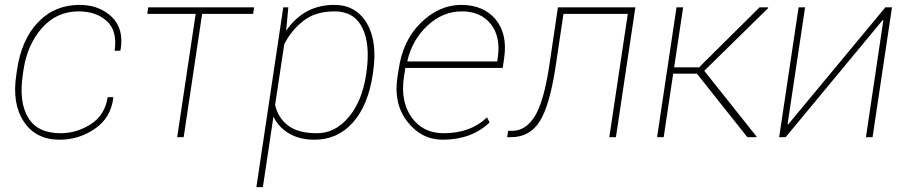

<svg xmlns="http://www.w3.org/2000/svg" viewBox="-20 -558 3692 781"><path d="M226.6 -16.1Q291.5 -16.1 349.1 -52.7Q406.7 -89.4 418 -162.6H439.9L440.9 -159.7Q430.7 -78.6 366 -34.2Q301.3 10.3 222.7 10.3Q125.5 10.3 76.9 -63.2Q28.3 -136.7 46.4 -253.9L49.3 -274.4Q67.4 -397 134.8 -467.5Q202.1 -538.1 303.7 -538.1Q383.3 -538.1 434.3 -489.5Q485.4 -440.9 470.2 -354L469.2 -351.6H446.3Q458 -432.1 414.8 -471.9Q371.6 -511.7 299.8 -511.7Q210.4 -511.7 150.9 -444.3Q91.3 -377 75.7 -274.4L72.8 -253.9Q56.2 -144.5 94 -80.3Q131.8 -16.1 226.6 -16.1Z M1009.8 -501.5H802.2L727.1 0H700.7L775.9 -501.5H579.1L583 -528.3H1013.7Z M1213.4 -472.7Q1164.1 -433.6 1136.2 -377.9L1099.1 -131.3Q1110.8 -78.6 1151.9 -47.4Q1192.9 -16.1 1268.1 -16.1Q1343.3 -15.6 1397.9 -81.1Q1453.1 -146.5 1469.2 -254.4L1470.7 -264.6Q1486.8 -378.9 1453.6 -445.3Q1420.4 -511.7 1341.3 -511.7Q1262.2 -511.7 1213.4 -472.7ZM1339.4 -538.1Q1428.2 -538.1 1472.2 -463.4Q1516.1 -388.7 1497.6 -264.6L1496.1 -254.4Q1477.1 -127.9 1414.6 -58.6Q1352.1 10.7 1258.3 10.3Q1198.7 10.3 1155.8 -15.1Q1112.8 -40.5 1092.3 -83.5L1049.3 203.1H1022.9L1132.3 -528.3H1152.8L1144 -433.1Q1216.3 -538.1 1339.4 -538.1Z M1637.2 -311 1638.2 -308.1H2002.4L2004.9 -324.2Q2017.1 -408.2 1976.6 -460Q1935.5 -511.7 1858.4 -511.7Q1781.2 -511.7 1719.2 -454.1Q1657.2 -396.5 1637.2 -311ZM1996.1 -479Q2044.9 -419.9 2030.8 -322.3L2024.9 -281.7H1628.9L1623 -244.1Q1608.4 -145 1654.3 -80.6Q1700.2 -16.1 1784.2 -16.1Q1894.5 -16.1 1960.9 -80.6L1971.7 -60.1Q1898.4 10.3 1780.3 10.3Q1693.4 9.8 1636.7 -63.5Q1580.1 -136.7 1596.7 -244.1L1601.6 -275.4Q1618.2 -393.6 1692.4 -465.8Q1766.6 -538.1 1856.4 -538.1Q1946.3 -538.1 1996.1 -479Z M2058.6 0H2043L2046.9 -25.9H2064Q2117.7 -25.9 2154.5 -83.7Q2191.4 -141.6 2213.9 -288.1L2249.5 -528.3H2564.5L2485.4 0H2458.5L2533.7 -501.5H2272L2240.2 -288.1Q2215.8 -127.4 2175 -63.7Q2134.3 0 2058.6 0Z M2814.9 -258.3H2718.3L2679.7 0H2652.8L2731.9 -528.3H2758.8L2722.2 -284.2H2823.7L3069.8 -528.3H3104L3105 -525.4L2844.7 -270L3057.6 -2.4L3056.2 0H3020Z M3581.5 -528.3H3608.4L3529.3 0H3502.4L3573.2 -475.6L3570.8 -476.6L3175.8 0H3149.4L3228.5 -528.3H3254.9L3183.6 -52.7L3186 -51.8Z"/></svg>

Font: Roboto-ThinItalic
Style: Italic
Weight: 250
Italic angle: -12°
Designer: Google
Version: Version 1.100141; 2013; ttfautohint (v0.94.14-c901) -l 8 -r 